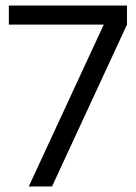

<svg xmlns="http://www.w3.org/2000/svg" viewBox="-20 -674 491 694"><path d="M12 -585V-654H439V-585L168 0H84L355 -585Z"/></svg>

Font: Hind Vadodara
Style: Regular
Weight: 400
Designer: Hitesh Malaviya
Foundry: Indian Type Foundry
Version: Version 0.702;PS 1.0;hotconv 1.0.81;makeotf.lib2.5.63406